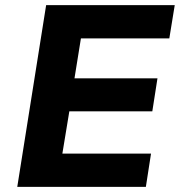

<svg xmlns="http://www.w3.org/2000/svg" viewBox="-20 -725 698 745"><path d="M47 0 159 -705H658L637 -576H294L269 -421H591L571 -293H249L222 -129H566L546 0Z"/></svg>

Font: Nunito Sans 8pt ExtraBold
Style: Italic
Weight: 800
Italic angle: -9°
Version: Version 3.101;gftools[0.9.27]